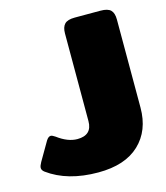

<svg xmlns="http://www.w3.org/2000/svg" viewBox="-110 -761 741 857"><g transform="rotate(-15 260.0 -332.5)"><path d="M7 -51Q-5 -60 -5 -71Q-5 -80 4 -96L54 -182Q64 -198 75 -198Q82 -198 95 -189Q143 -153 187 -153Q255 -153 255 -218V-623Q255 -652 268.5 -666Q282 -680 315 -680H434Q468 -680 481.5 -666.5Q495 -653 495 -623V-216Q495 -110 429 -47.5Q363 15 239 15Q97 15 7 -51Z"/></g></svg>

Font: Mitr
Style: Bold
Weight: 700
Designer: Thanarat Vachiruckul
Foundry: Cadson Demak
Version: Version 1.003